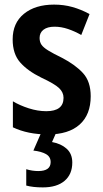

<svg xmlns="http://www.w3.org/2000/svg" viewBox="-20 -574 448 834"><path d="M374 -156Q374 -76 326 -33Q278 10 188 10Q101 10 36 -21V-134Q66 -116 105 -103.5Q144 -91 181 -91Q256 -91 256 -149Q256 -173 236.5 -191.5Q217 -210 159 -237Q100 -266 67.5 -303Q35 -340 35 -403Q35 -474 84 -514Q133 -554 215 -554Q257 -554 294.5 -543.5Q332 -533 369 -513L333 -422Q305 -438 275.5 -448Q246 -458 217 -458Q186 -458 169 -445Q152 -432 152 -409Q152 -392 160 -380Q168 -368 189 -355Q210 -342 249 -323Q307 -293 340.5 -256.5Q374 -220 374 -156ZM294 132Q294 183 260.5 211.5Q227 240 166 240Q123 240 94 232V161Q120 169 146 169Q200 169 200 130Q200 107 180 95.5Q160 84 125 80L160 0H225L206 43Q245 50 269.5 72Q294 94 294 132Z"/></svg>

Font: Noto Sans Bengali Condensed SemiBold
Style: Regular
Weight: 600
Width: 3
Designer: Joana Ranito - Universal Thirst; Jelle Bosma - Monotype Design Team
Foundry: Universal Thirst ehf.
Version: Version 3.000; ttfautohint (v1.8.4.7-5d5b)